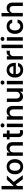

<svg xmlns="http://www.w3.org/2000/svg" viewBox="2850 -3649 810 6550"><g transform="rotate(-90 3255.0 -374.0)"><path d="M68.5 0H186.1V-188.2L235.8 -239.7L412.3 0H554L324.6 -310.7L540.5 -545.5H402L195.3 -320.3H186.1V-727.3H68.5Z M842.7 11C999.3 11 1100.5 -101.6 1100.5 -270.2C1100.5 -440 999.3 -552.6 842.7 -552.6C686.1 -552.6 584.9 -440 584.9 -270.2C584.9 -101.6 686.1 11 842.7 11ZM703.5 -270.6C703.5 -372.9 748.9 -457.4 843 -457.4C936.4 -457.4 981.9 -372.9 981.9 -270.6C981.9 -168.7 936.4 -85.2 843 -85.2C748.9 -85.2 703.5 -168.7 703.5 -270.6Z M1331.3 -321.7C1331.3 -404.5 1381.7 -452.1 1452.8 -452.1C1522 -452.1 1563.6 -407 1563.6 -330.6V0H1681.1V-346.9C1681.1 -480.1 1606.9 -552.6 1494.7 -552.6C1413 -552.6 1358 -514.2 1333.1 -454.5H1326.3V-545.5H1213.8V0H1331.3Z M2081.3 -545.5H1971.6V-676.1H1854V-545.5H1775.6V-453.1H1854V-140.6C1853.7 -39.8 1928.6 9.6 2018.8 7.5C2054 6.7 2076.7 -0.4 2089.8 -4.6V-103.3C2069.6 -97.7 2049.7 -94.1 2033.4 -94.1C1999.6 -94.1 1971.6 -105.5 1971.6 -161.9V-453.1H2081.3Z M2193.5 0H2311.1V-545.5H2193.5ZM2182.2 -692.8C2182.2 -656.2 2214.1 -626.1 2252.8 -626.1C2291.9 -626.1 2323.5 -656.2 2323.5 -692.8C2323.5 -729.4 2291.9 -759.2 2252.8 -759.2C2214.1 -759.2 2182.2 -729.4 2182.2 -692.8Z M2565.7 -321.7C2565.7 -404.5 2616.1 -452.1 2687.1 -452.1C2756.4 -452.1 2797.9 -407 2797.9 -330.6V0H2915.5V-346.9C2915.5 -480.1 2841.3 -552.6 2729 -552.6C2647.4 -552.6 2592.3 -514.2 2567.5 -454.5H2560.7V-545.5H2448.2V0H2565.7Z M3398.8 -227.6C3398.8 -139.9 3334.9 -97.3 3276.3 -97.3C3212.7 -97.3 3169.4 -142.8 3169.4 -214.8V-545.5H3051.8V-198.5C3052.2 -65.3 3126.4 7.1 3232.2 7.1C3314.3 7.1 3371.1 -36.2 3396 -95.9H3401.6V0H3516V-545.5H3398.8Z M3653.4 0H3771V-545.5H3653.4ZM3642 -692.8C3642 -656.2 3674 -626.1 3712.7 -626.1C3751.8 -626.1 3783.4 -656.2 3783.4 -692.8C3783.4 -729.4 3751.8 -759.2 3712.7 -759.2C3674 -759.2 3642 -729.4 3642 -692.8Z M4146.7 11C4279.8 11 4364.7 -62.5 4380.3 -164.1H4268.1C4253.6 -113.3 4209.2 -83.1 4147.7 -83.1C4060.7 -83.1 4003.9 -138.8 4001.1 -239.3H4384.9V-277.7C4384.9 -471.9 4268.5 -552.6 4139.2 -552.6C3985.1 -552.6 3884.2 -437.5 3884.2 -269.2C3884.2 -99.1 3983.7 11 4146.7 11ZM4001.1 -322.4C4005.3 -396 4059.3 -458.5 4140.6 -458.5C4218.8 -458.5 4270.6 -400.9 4271 -322.4Z M4498.2 0H4615.8V-326.7C4615.8 -397.4 4669.4 -447.4 4742.5 -447.4C4764.2 -447.4 4790.1 -443.5 4800.1 -440.3V-550.4C4788.7 -552.2 4768.1 -553.6 4754.3 -553.6C4691.1 -553.6 4637.8 -517.4 4617.9 -456.7H4612.2V-545.5H4498.2Z M5006.4 -727.3H4888.8V0H5006.4Z M5143.5 0H5261V-545.5H5143.5ZM5132.1 -692.8C5132.1 -656.2 5164.1 -626.1 5202.8 -626.1C5241.8 -626.1 5273.4 -656.2 5273.4 -692.8C5273.4 -729.4 5241.8 -759.2 5202.8 -759.2C5164.1 -759.2 5132.1 -729.4 5132.1 -692.8Z M5632.1 11C5765.3 11 5850.5 -68.5 5861.2 -179.7H5747.9C5735.8 -120.7 5691.8 -86.6 5632.8 -86.6C5547.9 -86.6 5492.9 -157.3 5492.9 -272.7C5492.9 -386 5549 -456 5632.8 -456C5697.8 -456 5737.2 -414.8 5747.9 -362.9H5861.2C5850.9 -477.3 5759.9 -552.6 5631 -552.6C5474.4 -552.6 5374.3 -436.8 5374.3 -270.2C5374.3 -105.8 5471.6 11 5632.1 11Z M6088.4 -321.7C6088.4 -404.5 6140.3 -452.1 6212.7 -452.1C6283 -452.1 6324.9 -407.7 6324.6 -330.6V0H6442.1V-346.9C6442.1 -481.2 6367.5 -552.6 6254.6 -552.6C6170.5 -552.6 6118.3 -515.3 6093 -454.5H6086.3V-727.3H5970.9V0H6088.4Z"/></g></svg>

Font: Magic Ui Pro Semi Bold
Style: Regular
Weight: 600
Designer: Stefan Endress, Andreas Faust
Version: Version 1.000;FEAKit 1.0